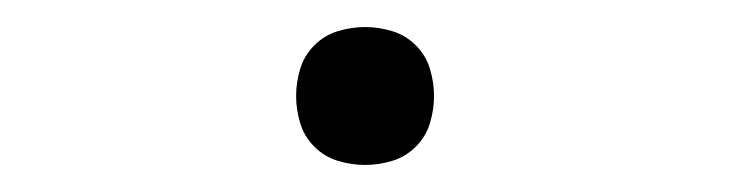

<svg xmlns="http://www.w3.org/2000/svg" viewBox="-20 -411 540 142"><path d="M250 -289Q240 -289 230 -292Q220 -295 212.5 -302.5Q205 -310 202 -320Q199 -330 199 -340Q199 -350 202 -360Q205 -370 212.5 -377.5Q220 -385 230 -388Q240 -391 250 -391Q260 -391 270 -388Q280 -385 287.5 -377.5Q295 -370 298 -360Q301 -350 301 -340Q301 -330 298 -320Q295 -310 287.5 -302.5Q280 -295 270 -292Q260 -289 250 -289Z"/></svg>

Font: iosevka_custom_sans_ss08 XLt
Style: Regular
Weight: 200
Designer: Belleve Invis
Foundry: Belleve Invis
Version: Version 10.3.0; ttfautohint (v1.8.3)